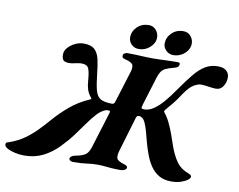

<svg xmlns="http://www.w3.org/2000/svg" viewBox="-158 -951 1351 1087"><g transform="rotate(10 517.5 -407.0)"><path d="M44.5 18Q19.5 18 -6.9 12.3Q-33.4 6.5 -51.8 -3.4Q-70.2 -13.4 -70.2 -25.5Q-70.2 -36.4 -62.4 -38.5Q-54.5 -40.6 -48.1 -43Q-0.1 -60.3 36.1 -86.5Q72.3 -112.7 102.1 -143.4Q132 -174 159.3 -205.8Q199.1 -251.4 246.5 -291.6Q293.8 -331.7 356 -358.7Q360.2 -360.9 363.3 -362.5Q366.5 -364.2 361.3 -370.2Q343.7 -392.1 337.1 -412.9Q330.6 -433.7 328.4 -464.9Q324.9 -512.6 315.9 -532.3Q306.9 -552 274.3 -552Q266.4 -552 257.3 -550.3Q248.2 -548.5 237.7 -546.5Q220.2 -541.9 204.2 -541.9Q182.7 -541.9 172.5 -550.3Q162.4 -558.6 162.4 -584.3Q162.4 -605 178.5 -623.4Q194.6 -641.7 218.8 -653.4Q243.1 -665.1 268.6 -665.1Q309.7 -665.1 330.1 -646.8Q350.5 -628.4 358.8 -593.8Q367.2 -559.1 372 -508.8Q378.5 -449 387.3 -415.9Q396.1 -382.8 418 -370Q439.9 -357.2 484.2 -357.2Q490.8 -357.2 494.8 -360.9Q498.8 -364.5 501 -372.9L556.3 -550.8Q566.5 -583.4 557.4 -596.7Q548.3 -610.1 511.2 -618.7Q501.9 -620.9 498.3 -626.3Q494.6 -631.7 497 -640.4Q498.7 -647.2 506.5 -650.9Q514.2 -654.6 521.3 -654.6Q543.8 -654.6 568.9 -653.6Q593.9 -652.6 617.9 -651.3Q641.9 -650 662.1 -650Q682.1 -650 707.9 -650.9Q733.7 -651.8 760.2 -652.8Q786.7 -653.8 808.4 -653.8Q826.6 -653.8 822.5 -639.5Q820.1 -630.1 813.4 -625.9Q806.6 -621.7 794.6 -618.7Q765.6 -611.4 749 -603.4Q732.3 -595.4 723.7 -583.1Q715.2 -570.7 708.2 -550L656 -380.1Q650.6 -362.7 655.2 -359.9Q659.8 -357.2 668.7 -357.2Q695.1 -357.2 721.1 -374.2Q747.2 -391.2 775.2 -423.2Q803.3 -455.2 833.9 -500.3Q872.4 -555.5 903.1 -593.1Q933.9 -630.8 965.7 -650.4Q997.5 -670 1039.2 -670Q1071.5 -670 1087.5 -655.3Q1103.5 -640.6 1104.3 -619.3Q1105.1 -591.3 1090.2 -567.2Q1075.4 -543.1 1046.7 -543.1Q1037.2 -543.1 1025.6 -544.8Q1014 -546.5 1003 -547.6Q991.7 -549.6 981.2 -550.6Q970.8 -551.6 963.1 -551.6Q945.2 -551.6 921 -537.7Q896.8 -523.7 867.5 -480.4Q844.5 -445.4 828.1 -424.5Q811.6 -403.7 787.6 -376.5Q783 -370 782.2 -367.5Q781.4 -364.9 783.8 -361.8Q804.2 -336.5 818.6 -306Q833 -275.5 844.3 -244Q855.6 -212.4 865.9 -181.8Q883.7 -131.3 908.2 -95.8Q932.7 -60.3 981.1 -43Q987.4 -40.6 992 -36.8Q996.7 -32.9 996.7 -27.1Q996.7 -19.1 982.6 -8.3Q968.4 2.4 944.6 10.2Q920.8 18 889.8 18Q849 18 820 1.4Q791.1 -15.3 771.9 -43.2Q752.7 -71 740 -104.5Q727.2 -137.9 717.9 -171.8Q709.3 -204.7 701.3 -234.2Q693.3 -263.6 683.8 -284.4Q674.3 -305.3 659.9 -312.3Q655 -314.8 651.3 -314.9Q647.5 -315 643.1 -315Q638.6 -315 635.3 -310.7Q632.1 -306.4 630.1 -299.3L570.2 -98Q562.7 -68.7 568.9 -55.6Q575.1 -42.5 610.5 -32.2Q619.8 -29.2 626 -25.2Q632.3 -21.2 629.8 -11.7Q628.2 -4.9 617.9 -0.4Q607.7 4.2 597.3 4.2Q566.6 4.2 543.6 2.3Q520.7 0.4 501.6 -1.5Q482.5 -3.3 462.3 -3.3Q431.4 -3.3 402.1 1.3Q372.9 5.8 323.4 5.8Q313.9 5.8 306.7 0.9Q299.4 -4.1 301.1 -10.9Q304.3 -27 333.8 -32.2Q374.1 -40 390 -52.7Q405.8 -65.5 415.8 -97.2L478.7 -301.2Q483.6 -316.1 475.2 -316.1Q471.7 -316.1 466.2 -316.5Q460.8 -317 454.2 -314.1Q429.3 -305 405.9 -279.3Q382.5 -253.5 358.1 -219Q333.8 -184.5 306 -147.1Q275.1 -106.1 237.4 -67.9Q199.7 -29.6 152.2 -5.8Q104.7 18 44.5 18ZM777.7 -688.5Q752.6 -688.5 735.6 -705.8Q718.5 -723.2 718.5 -744.3Q718.5 -779.6 745.1 -805.8Q771.6 -832 811.8 -832Q837.6 -832 853.8 -813.3Q869.9 -794.6 869.9 -770.1Q869.9 -748.6 857.1 -730Q844.2 -711.4 823.4 -700Q802.5 -688.5 777.7 -688.5ZM579 -688.5Q553.3 -688.5 536.6 -705.7Q520 -723 520 -744.5Q520 -780.4 546.7 -806.2Q573.5 -832 613 -832Q638.3 -832 654.4 -813.2Q670.6 -794.5 670.6 -770Q670.6 -738.3 643.2 -713.4Q615.9 -688.5 579 -688.5Z"/></g></svg>

Font: EB Garamond
Style: Italic
Weight: 400
Italic angle: -17.2°
Designer: Georg Duffner and Octavio Pardo
Foundry: Georg Duffner
Version: Version 1.001